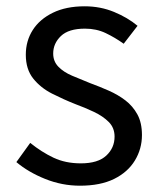

<svg xmlns="http://www.w3.org/2000/svg" viewBox="-20 -577 508 610"><path d="M234 13Q177 13 123.5 -8.5Q70 -30 32 -62L76 -123Q112 -94 150 -76Q188 -58 237 -58Q291 -58 317.5 -82.5Q344 -107 344 -143Q344 -171 325.5 -189.5Q307 -208 278.5 -221.5Q250 -235 220 -246Q182 -261 145.5 -279.5Q109 -298 85.5 -327.5Q62 -357 62 -403Q62 -447 84 -481.5Q106 -516 148 -536.5Q190 -557 249 -557Q299 -557 342.5 -539Q386 -521 417 -495L373 -438Q345 -458 315.5 -472Q286 -486 250 -486Q198 -486 173.5 -462.5Q149 -439 149 -407Q149 -382 165.5 -365Q182 -348 209 -336.5Q236 -325 266 -313Q296 -302 325.5 -289Q355 -276 378.5 -258Q402 -240 416.5 -213.5Q431 -187 431 -148Q431 -104 408.5 -67Q386 -30 342.5 -8.5Q299 13 234 13Z"/></svg>

Font: Noto Sans TC
Style: Regular
Weight: 400
Designer: Ryoko NISHIZUKA  (kana, bopomofo & ideographs); Paul D. Hunt (Latin, Greek & Cyrillic); Sandoll Communications , Soo-you
Foundry: Adobe
Version: Version 2.004-H2;hotconv 1.0.118;makeotfexe 2.5.65603